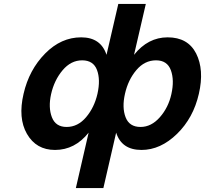

<svg xmlns="http://www.w3.org/2000/svg" viewBox="-20 -739 1043 977"><path d="M833 -549Q936 -549 978 -467Q1020 -384 992 -262Q964 -139 881 -58Q797 24 700 24Q599 24 571 -64L506 218H366L431 -64Q361 24 260 24Q164 24 117 -58Q71 -138 100 -262Q128 -384 210 -467Q291 -549 393 -549Q493 -549 522 -460L582 -719H722L662 -460Q733 -549 833 -549ZM476 -262Q492 -334 473.5 -383Q455 -432 398 -432Q341 -432 298.5 -381.5Q256 -331 240 -260Q225 -192 244 -142.5Q263 -93 319 -93Q376 -93 418 -142.5Q460 -192 476 -262ZM852 -260Q868 -331 849.5 -381.5Q831 -432 774 -432Q716 -432 674 -382.5Q632 -333 616 -262Q600 -192 619 -142.5Q638 -93 695 -93Q750 -93 793.5 -142.5Q837 -192 852 -260Z"/></svg>

Font: Miedinger
Style: Bold-Italic
Weight: 700
Italic angle: -13°
Version: Version 001.000